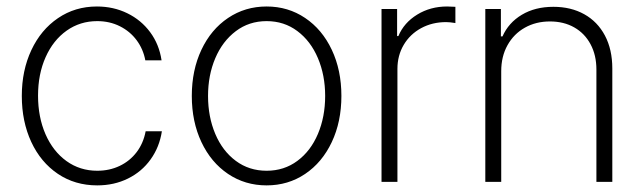

<svg xmlns="http://www.w3.org/2000/svg" viewBox="-20 -558 1975 589"><path d="M46.9 -263.7Q46.9 -341.8 76.2 -404.3Q105.5 -466.8 158 -502.4Q210.4 -538.1 277.3 -538.1Q328.1 -538.1 370.6 -517.3Q413.1 -496.6 440.7 -459.2Q468.3 -421.9 475.6 -373H425.8Q419.4 -407.2 399.2 -434.6Q378.9 -461.9 347.7 -477.5Q316.4 -493.2 278.3 -493.2Q225.6 -493.2 184.3 -463.9Q143.1 -434.6 119.9 -382.6Q96.7 -330.6 96.7 -264.6Q96.7 -198.7 119.6 -146.2Q142.6 -93.8 183.8 -64Q225.1 -34.2 278.3 -34.2Q315.9 -34.2 347.2 -49.1Q378.4 -64 399.2 -91.3Q419.9 -118.7 426.8 -155.3H476.6Q469.2 -106.9 442.1 -69.1Q415 -31.2 372.6 -10.3Q330.1 10.7 278.3 10.7Q210 10.7 157.5 -24.7Q105 -60.1 75.9 -122.6Q46.9 -185.1 46.9 -263.7Z M568.4 -263.7Q568.4 -342.8 597.9 -405.3Q627.4 -467.8 679.7 -502.9Q731.9 -538.1 797.9 -538.1Q863.8 -538.1 916 -502.9Q968.3 -467.8 997.8 -405.3Q1027.3 -342.8 1027.3 -263.7Q1027.3 -184.6 997.8 -122.1Q968.3 -59.6 916 -24.4Q863.8 10.7 797.9 10.7Q731.9 10.7 679.7 -24.4Q627.4 -59.6 597.9 -122.1Q568.4 -184.6 568.4 -263.7ZM977.5 -263.7Q977.5 -327.1 955.3 -379.6Q933.1 -432.1 892.3 -462.6Q851.6 -493.2 797.9 -493.2Q744.1 -493.2 703.4 -462.4Q662.6 -431.6 640.4 -379.4Q618.2 -327.1 618.2 -263.7Q618.2 -199.7 640.4 -147.2Q662.6 -94.7 703.4 -64.5Q744.1 -34.2 797.9 -34.2Q851.6 -34.2 892.3 -64.5Q933.1 -94.7 955.3 -147.2Q977.5 -199.7 977.5 -263.7Z M1150.4 -530.3H1198.2V-447.3H1202.1Q1219.2 -488.3 1259.8 -513.2Q1300.3 -538.1 1351.6 -538.1L1377 -537.1V-487.3Q1359.4 -490.2 1348.6 -490.2Q1306.2 -490.2 1272 -471.7Q1237.8 -453.1 1218.5 -420.4Q1199.2 -387.7 1199.2 -346.7V0H1150.4Z M1517.6 0H1468.8V-530.3H1516.6V-446.3H1521.5Q1540 -488.3 1580.8 -512.7Q1621.6 -537.1 1677.7 -537.1Q1731.4 -537.1 1772.2 -514.4Q1813 -491.7 1835.7 -449Q1858.4 -406.2 1858.4 -347.7V0H1809.6V-344.7Q1809.6 -388.7 1791.7 -422.1Q1773.9 -455.6 1741.7 -473.9Q1709.5 -492.2 1667 -492.2Q1624 -492.2 1590.1 -473.1Q1556.2 -454.1 1536.9 -419.4Q1517.6 -384.8 1517.6 -339.8Z"/></svg>

Font: Pretendard JP ExtraLight
Style: Regular
Weight: 200
Designer: Base glyphs from Inter by Rasmus Andersson; Hangeul glyphs from Noto Sans CJK(Source Han Sans) by Jang Soo-young and Kan
Foundry: Kil Hyung-jin
Version: Version 1.309